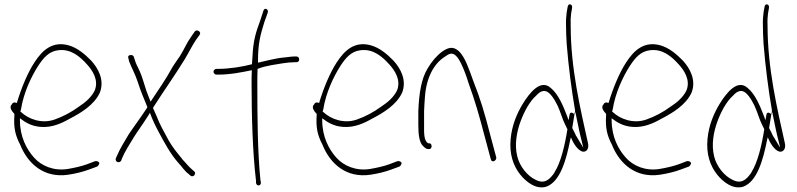

<svg xmlns="http://www.w3.org/2000/svg" viewBox="-20 -760 3601 867"><path d="M30 -285C23 -272 34 -257 44 -247L45 -245V-240C41 -183 49 -149 71 -107C106 -19 180 45 288 29C321 24 354 16 381 6L419 -8C422 -10 425 -13 427 -18C433 -27 419 -35 409 -32L372 -18C347 -9 316 -2 286 3C224 13 168 -10 134 -48C100 -86 70 -142 70 -217V-226C96 -206 123 -190 164 -187C214 -183 258 -203 293 -223C346 -250 406 -287 431 -342C453 -399 423 -452 392 -486C363 -516 329 -544 291 -555C217 -576 171 -533 136 -479C105 -432 76 -362 56 -295C43 -300 37 -297 31 -285ZM75 -267C86 -339 121 -414 152 -462C176 -499 201 -528 242 -533C299 -541 341 -505 373 -469C396 -444 427 -400 408 -352C394 -322 365 -297 337 -279C303 -254 266 -234 226 -220C168 -200 109 -222 75 -254C75 -254 72 -256 72 -256C72 -256 75 -267 75 -267ZM431 -342Z M503 -45C498 -29 518 -21 527 -34L531 -45C543 -74 564 -107 583 -138C596 -160 621 -193 650 -239C653 -242 654 -247 657 -251C668 -220 681 -193 695 -167C721 -118 750 -64 785 -25C802 -7 815 14 831 25L840 33C842 35 844 36 848 36C856 36 861 29 861 21C861 18 859 16 856 13L848 6C832 -7 819 -25 802 -42V-43C780 -70 759 -95 741 -127C723 -161 701 -198 687 -236L671 -272L672 -275C721 -352 764 -411 814 -492C834 -525 844 -548 865 -580L881 -602C892 -616 868 -631 859 -617L843 -594C821 -563 813 -539 792 -506C782 -491 770 -475 760 -459C729 -402 698 -358 660 -301C653 -317 647 -335 641 -350C631 -379 623 -412 611 -438C603 -457 593 -472 588 -492L584 -504C582 -515 552 -515 560 -497V-496L563 -483C576 -449 591 -425 603 -387C615 -349 629 -317 644 -280C644 -280 645 -278 645 -276V-274L644 -273C616 -230 575 -175 561 -153C541 -120 520 -85 508 -56ZM563 -484C563 -484 563 -483 563 -483C563 -483 563 -484 563 -484ZM588 -492C588 -492 588 -491 588 -491C588 -491 588 -492 588 -492ZM668 -224C668 -224 668 -223 668 -223C668 -223 668 -224 668 -224ZM881 -602Z M964 -449H957C950 -449 944 -442 944 -436C944 -429 951 -423 957 -423H965C1020 -423 1074 -434 1117 -443V-437C1116 -420 1116 -402 1116 -383C1116 -235 1121 -69 1136 56V66C1139 83 1160 80 1158 63L1156 53C1143 -74 1142 -236 1142 -383C1142 -404 1142 -426 1143 -446V-449C1163 -457 1185 -462 1207 -466C1236 -471 1280 -479 1309 -479H1318C1326 -479 1331 -484 1331 -491C1331 -500 1326 -505 1318 -505H1309C1303 -505 1290 -504 1269 -501H1268C1221 -497 1179 -484 1145 -477V-483C1145 -562 1155 -601 1174 -661L1189 -703C1194 -719 1175 -727 1170 -713L1156 -670C1135 -612 1124 -581 1120 -504V-503C1119 -494 1119 -485 1118 -474V-470C1076 -459 1018 -449 964 -449Z M1395 -285C1388 -272 1399 -257 1409 -247L1410 -245V-240C1406 -183 1414 -149 1436 -107C1471 -19 1545 45 1653 29C1686 24 1719 16 1746 6L1784 -8C1787 -10 1790 -13 1792 -18C1798 -27 1784 -35 1774 -32L1737 -18C1712 -9 1681 -2 1651 3C1589 13 1533 -10 1499 -48C1465 -86 1435 -142 1435 -217V-226C1461 -206 1488 -190 1529 -187C1579 -183 1623 -203 1658 -223C1711 -250 1771 -287 1796 -342C1818 -399 1788 -452 1757 -486C1728 -516 1694 -544 1656 -555C1582 -576 1536 -533 1501 -479C1470 -432 1441 -362 1421 -295C1408 -300 1402 -297 1396 -285ZM1440 -267C1451 -339 1486 -414 1517 -462C1541 -499 1566 -528 1607 -533C1664 -541 1706 -505 1738 -469C1761 -444 1792 -400 1773 -352C1759 -322 1730 -297 1702 -279C1668 -254 1631 -234 1591 -220C1533 -200 1474 -222 1440 -254C1440 -254 1437 -256 1437 -256C1437 -256 1440 -267 1440 -267ZM1796 -342Z M1869 -195C1869 -155 1873 -115 1891 -100C1900 -91 1906 -87 1912 -87H1919C1925 -87 1929 -93 1929 -100C1929 -107 1925 -113 1919 -113H1913L1912 -114C1893 -126 1895 -164 1895 -195V-258C1896 -279 1897 -301 1899 -324C1905 -408 1939 -473 1989 -504C2006 -516 2021 -526 2039 -508C2049 -499 2057 -484 2066 -465C2076 -443 2086 -417 2095 -387C2126 -301 2141 -249 2170 -139L2196 -42C2200 -22 2223 -34 2221 -49L2195 -146C2166 -258 2151 -308 2117 -395C2098 -447 2080 -503 2052 -529C2026 -552 2005 -546 1978 -528C1952 -509 1929 -482 1911 -451C1882 -404 1872 -336 1869 -258ZM1989 -504Z M2286 -134C2279 -64 2298 -11 2329 28C2356 62 2401 97 2447 83C2510 60 2537 -38 2555 -129C2555 -129 2558 -140 2558 -140C2558 -140 2563 -129 2563 -129C2572 -107 2596 -73 2617 -75C2632 -77 2640 -93 2635 -114C2600 -272 2557 -452 2557 -644C2556 -667 2557 -685 2559 -699L2563 -722C2565 -732 2562 -738 2556 -740C2550 -742 2544 -738 2543 -727L2539 -705C2537 -688 2535 -668 2536 -643C2536 -620 2537 -593 2539 -561C2547 -461 2561 -353 2577 -260L2582 -235C2590 -197 2597 -160 2606 -126L2614 -93L2597 -121C2592 -129 2587 -137 2582 -146L2581 -147C2576 -160 2569 -171 2564 -182L2575 -250C2573 -249 2570 -247 2570 -246C2568 -249 2565 -250 2563 -251C2553 -253 2552 -245 2550 -231L2547 -217L2543 -230C2524 -280 2502 -334 2468 -362C2421 -406 2370 -339 2340 -290C2314 -247 2292 -195 2286 -134ZM2316 -53C2302 -107 2314 -166 2330 -210C2346 -254 2371 -302 2402 -329C2417 -346 2437 -358 2458 -341C2477 -325 2497 -289 2507 -261L2524 -215C2529 -202 2537 -188 2542 -177V-175C2531 -106 2513 -27 2484 18V19C2463 50 2439 73 2399 52C2362 35 2327 -8 2316 -53ZM2402 -329C2402 -329 2402 -328 2402 -328C2402 -328 2402 -329 2402 -329ZM2575 -250C2577 -251 2578 -252 2578 -252V-253C2578 -255 2577 -258 2577 -260Z M2702 -285C2695 -272 2706 -257 2716 -247L2717 -245V-240C2713 -183 2721 -149 2743 -107C2778 -19 2852 45 2960 29C2993 24 3026 16 3053 6L3091 -8C3094 -10 3097 -13 3099 -18C3105 -27 3091 -35 3081 -32L3044 -18C3019 -9 2988 -2 2958 3C2896 13 2840 -10 2806 -48C2772 -86 2742 -142 2742 -217V-226C2768 -206 2795 -190 2836 -187C2886 -183 2930 -203 2965 -223C3018 -250 3078 -287 3103 -342C3125 -399 3095 -452 3064 -486C3035 -516 3001 -544 2963 -555C2889 -576 2843 -533 2808 -479C2777 -432 2748 -362 2728 -295C2715 -300 2709 -297 2703 -285ZM2747 -267C2758 -339 2793 -414 2824 -462C2848 -499 2873 -528 2914 -533C2971 -541 3013 -505 3045 -469C3068 -444 3099 -400 3080 -352C3066 -322 3037 -297 3009 -279C2975 -254 2938 -234 2898 -220C2840 -200 2781 -222 2747 -254C2747 -254 2744 -256 2744 -256C2744 -256 2747 -267 2747 -267ZM3103 -342Z M3175 -134C3168 -64 3187 -11 3218 28C3245 62 3290 97 3336 83C3399 60 3426 -38 3444 -129C3444 -129 3447 -140 3447 -140C3447 -140 3452 -129 3452 -129C3461 -107 3485 -73 3506 -75C3521 -77 3529 -93 3524 -114C3489 -272 3446 -452 3446 -644C3445 -667 3446 -685 3448 -699L3452 -722C3454 -732 3451 -738 3445 -740C3439 -742 3433 -738 3432 -727L3428 -705C3426 -688 3424 -668 3425 -643C3425 -620 3426 -593 3428 -561C3436 -461 3450 -353 3466 -260L3471 -235C3479 -197 3486 -160 3495 -126L3503 -93L3486 -121C3481 -129 3476 -137 3471 -146L3470 -147C3465 -160 3458 -171 3453 -182L3464 -250C3462 -249 3459 -247 3459 -246C3457 -249 3454 -250 3452 -251C3442 -253 3441 -245 3439 -231L3436 -217L3432 -230C3413 -280 3391 -334 3357 -362C3310 -406 3259 -339 3229 -290C3203 -247 3181 -195 3175 -134ZM3205 -53C3191 -107 3203 -166 3219 -210C3235 -254 3260 -302 3291 -329C3306 -346 3326 -358 3347 -341C3366 -325 3386 -289 3396 -261L3413 -215C3418 -202 3426 -188 3431 -177V-175C3420 -106 3402 -27 3373 18V19C3352 50 3328 73 3288 52C3251 35 3216 -8 3205 -53ZM3291 -329C3291 -329 3291 -328 3291 -328C3291 -328 3291 -329 3291 -329ZM3464 -250C3466 -251 3467 -252 3467 -252V-253C3467 -255 3466 -258 3466 -260Z"/></svg>

Font: Stray Cat
Style: LtCn
Weight: 300
Version: Version 1.0